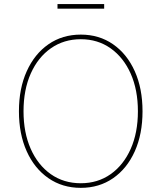

<svg xmlns="http://www.w3.org/2000/svg" viewBox="-20 -906 787 936"><path d="M374 9.8Q284.2 9.8 216.1 -37.4Q147.9 -84.5 110.1 -168.7Q72.3 -252.9 72.3 -363.3Q72.3 -474.6 110.4 -558.8Q148.4 -643.1 216.3 -690.2Q284.2 -737.3 374 -737.3Q463.4 -737.3 531.2 -690.2Q599.1 -643.1 637 -558.8Q674.8 -474.6 674.8 -363.3Q674.8 -252.4 637 -168.2Q599.1 -84 531.2 -37.1Q463.4 9.8 374 9.8ZM374 -12.7Q456.5 -12.7 519.3 -56.9Q582 -101.1 617.2 -180.2Q652.3 -259.3 652.3 -363.3Q652.3 -467.8 617.2 -546.9Q582 -626 519.3 -670.4Q456.5 -714.8 374 -714.8Q291.5 -714.8 228.5 -670.9Q165.5 -627 130.1 -547.9Q94.7 -468.8 94.7 -363.3Q94.7 -259.8 129.6 -180.7Q164.6 -101.6 227.5 -57.1Q290.5 -12.7 374 -12.7ZM487.8 -886.2V-863.8H260.3V-886.2Z"/></svg>

Font: Inter Thin
Style: Regular
Weight: 250
Designer: Rasmus Andersson
Foundry: rsms
Version: Version 4.001;git-66647c0bb